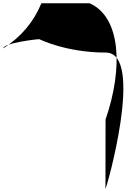

<svg xmlns="http://www.w3.org/2000/svg" viewBox="-165 -779 832 1170"><path d="M477.7 370.5C477.8 393 721.8 -458.7 479.6 -458.7C237.3 -458.7 74.6 -540.1 74.6 -540.1C52.1 -540.1 -144.9 -515.8 -144.9 -484.5C-36.9 -553.6 40.6 -645.4 87.1 -758.9C87.1 -758.9 213.8 -759 381.1 -759C569.8 -676 587.7 -368.8 478.2 -50.4C478.2 127.9 477.8 370.5 477.7 370.5Z"/></svg>

Font: AnarchicType
Style: Regular
Weight: 400
Version: Version Who Cares?